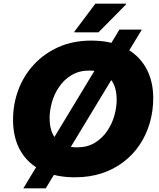

<svg xmlns="http://www.w3.org/2000/svg" viewBox="-20 -953 866 1045"><path d="M107 72 630 -792H752L229 72ZM51 -301Q51 -386 79.5 -463Q108 -540 163.5 -600.5Q219 -661 298 -696.5Q377 -732 477 -732Q583 -732 658.5 -693.5Q734 -655 774 -584.5Q814 -514 814 -419Q814 -349 795.5 -285Q777 -221 741.5 -167Q706 -113 653.5 -72.5Q601 -32 534.5 -10Q468 12 388 12Q282 12 206.5 -25.5Q131 -63 91 -133Q51 -203 51 -301ZM250 -311Q250 -229 291 -190Q332 -151 399 -151Q455 -151 495.5 -175.5Q536 -200 563 -239.5Q590 -279 602.5 -324Q615 -369 615 -409Q615 -491 574 -530Q533 -569 466 -569Q411 -569 370 -544.5Q329 -520 302 -480.5Q275 -441 262.5 -396Q250 -351 250 -311ZM385 -777V-781L499 -933H666V-929L516 -777Z"/></svg>

Font: Kufam ExtraBold
Style: Italic
Weight: 800
Italic angle: -11°
Designer: Artur Schmal
Foundry: Original Type
Version: Version 1.301; ttfautohint (v1.8.3)